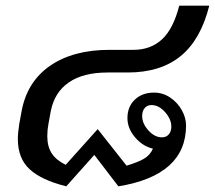

<svg xmlns="http://www.w3.org/2000/svg" viewBox="-20 -646 759 678"><path d="M637 -203Q637 -27 398 12L313 -99L214 12Q126 -10 84.5 -48.5Q43 -87 43 -155Q43 -176 48 -208L56 -252Q75 -357 156.5 -413.5Q238 -470 367 -470H451Q512 -470 552 -507Q592 -544 613 -626H719Q689 -506 618 -448Q547 -390 431 -390H360Q274 -390 223 -355Q172 -320 159 -252L151 -208Q147 -187 147 -165Q147 -128 163 -104Q179 -80 212 -64L325 -190L427 -61Q467 -73 488.5 -85.5Q510 -98 520 -121Q483 -130 456.5 -161.5Q430 -193 430 -229Q430 -269 456 -294Q482 -319 524 -319Q555 -319 581 -301.5Q607 -284 622 -257Q637 -230 637 -203ZM552 -161Q567 -161 576 -171.5Q585 -182 585 -199Q585 -225 563 -250Q541 -275 515 -275Q500 -275 491 -264.5Q482 -254 482 -236Q482 -210 504 -185.5Q526 -161 552 -161Z"/></svg>

Font: KoHo SemiBold
Style: Italic
Weight: 600
Italic angle: -10°
Version: Version 1.000; ttfautohint (v1.6)